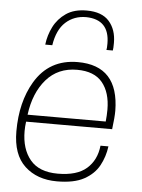

<svg xmlns="http://www.w3.org/2000/svg" viewBox="-55 -817 644 869"><g transform="rotate(5 267.5 -383.0)"><path d="M236 8Q146 8 90 -44Q34 -96 34 -202Q34 -335 89 -428Q154 -538 284 -538Q470 -538 472 -333Q472 -304 465 -249H74Q71 -226 71 -206Q71 -125 111.5 -76Q152 -27 237 -27Q324 -27 368 -65.5Q412 -104 419 -170H455Q449 -123 427 -82.5Q405 -42 359.5 -17Q314 8 236 8ZM433 -281Q436 -309 436 -335Q436 -413 399 -458Q362 -503 284 -503Q197 -503 144 -442Q91 -381 78 -281ZM437 -604H408Q410 -612 410 -633Q410 -742 304 -744Q249 -744 211 -709.5Q173 -675 162 -604H130Q135 -647 154.5 -685.5Q174 -724 210.5 -749Q247 -774 304 -774Q373 -774 406 -736.5Q439 -699 439 -639Q439 -613 437 -604Z"/></g></svg>

Font: Tanohe Sans ExtraLight
Style: Italic
Weight: 200
Designer: Village Type and Design LLC & Cristiano Sobral
Foundry: Cooper Hewitt Smithsonian Design Museum
Version: Version 1.00;September 29, 2021;FontCreator 13.0.0.2655 64-b